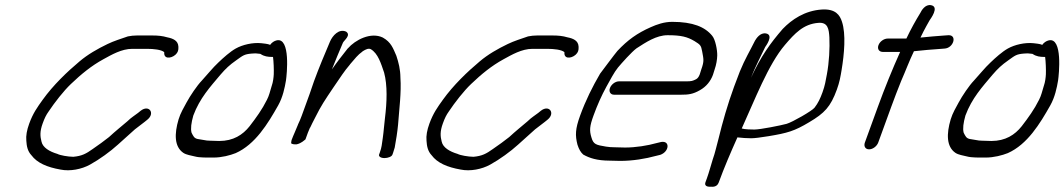

<svg xmlns="http://www.w3.org/2000/svg" viewBox="-20 -601 4141 747"><path d="M674 -420.1C672.8 -443.2 652.6 -451.5 631.1 -455.7C611.8 -461.3 595.5 -463 570.6 -463H513.6C500.9 -463 488.9 -461.7 477.5 -459.4C453.2 -450.9 421.7 -441.2 398.6 -429.8C359.3 -410.9 321.4 -389.2 289.3 -362C241.4 -321.9 186.6 -269.4 146.2 -213C125 -183.5 108.4 -160.6 93.6 -119.9C84.5 -94.8 80.5 -73 82.4 -53.4C83.7 -32.3 87.4 -12.7 102.3 3C124.1 32.6 162.7 49.6 215.8 58.8C252.4 66.3 297.7 57.6 330.3 39.4C367.5 18.9 409.2 -11.4 438.6 -38.2C459.8 -58.2 482.2 -76.5 504.9 -97.8C517.3 -107.7 528.2 -115.3 543.2 -127.2L553.1 -135.2C584.9 -160.4 559.7 -195.7 527 -169.8L517 -161.7C504 -151.3 491.9 -145.2 475.2 -128.8C453.7 -110.4 428.7 -90.5 404.1 -67.7C388.8 -55.4 360.1 -34.4 340.4 -21.1C315.3 -3.1 298.3 6.1 265.1 9C244.5 8.8 213.3 3.2 203.4 -2.2C172.1 -11.4 146.3 -27.2 141.5 -49.8C136.2 -70.4 134.4 -89.1 146 -120.8C153.3 -141 159.4 -153.7 169.5 -167.7C192.6 -202.3 227.1 -246.8 255.9 -274.2C295.7 -312.2 335.2 -344.9 382.5 -370.7C413.9 -387.8 452.8 -411 494.6 -411H551.7C578.1 -411 607.4 -407.9 618.9 -398.2C618.9 -397.9 618.8 -396 618.9 -392.9C620.2 -367.1 655.5 -375.7 668.6 -394.8C675 -404 674.1 -413.1 674 -420.1Z M1013.4 -430.9 996.9 -432.9C963.1 -436.4 923.6 -427 897.3 -412.3C875.3 -400 848.7 -376.2 829.5 -357.7C808.5 -338.4 782.7 -306.2 765.5 -287.8C746.4 -268 719.8 -228.2 706 -202.7C696 -184.3 681.9 -160.6 674.8 -136.7C657.9 -80 658.2 -30.7 692.8 -6.6C705.1 1.9 724.2 3.9 737.7 7.6C756.4 12.8 785.8 12 810.7 12C843.1 12 875.4 3.3 897 -5.3C973.3 -39.3 1021.9 -119.5 1062.3 -191C1080.3 -222.9 1088 -260.2 1092.6 -288C1096 -311.1 1111.2 -456.4 1056.5 -444C1046.6 -441.8 1037.1 -435.2 1031 -426.5C1027.6 -428.1 1019.1 -430.4 1013.4 -430.9ZM1028.6 -238 1028.5 -237.6C1026.2 -229.8 1022.7 -220.8 1018.6 -212.8C999.8 -174.9 976.9 -143.4 951 -109.8C924.5 -76.4 887.9 -52.5 832.9 -52.5C821.5 -52.5 810.7 -52.8 800.4 -53.5H799.8C789 -53.5 780.3 -54.5 773.2 -56.2L748.7 -60.3C735.6 -63.1 732.2 -70.9 725.3 -84.6C721 -100.3 724.1 -123.2 732.1 -151.5C757.2 -219.1 797.6 -262.7 837.8 -310.5C858.1 -334 872.6 -347.9 899.7 -366.9C925.1 -384.9 929.9 -390.2 959.5 -392.6C975.2 -393.8 972.9 -393.7 990.8 -391.7C993.2 -391.4 992.1 -391.8 994.5 -390.5C1007.8 -381.6 1022.3 -379.5 1038.6 -379.5H1042.2C1044.6 -362.2 1045.9 -329.7 1045.1 -311.7C1044.5 -300 1042.4 -281.4 1037.2 -267L1037 -266.4C1033.1 -252.2 1029.9 -241.5 1028.6 -238Z M1114.4 -56C1113.9 -52.1 1112.5 -47.2 1112.7 -44C1114.8 -40.2 1125.8 -38.5 1134.9 -39.6C1153.4 -44.3 1162.4 -54.3 1168.4 -58.7L1177.8 -84.6C1180 -89.5 1183.3 -97.5 1185.7 -103.6L1187.1 -105.2C1191.3 -114.7 1197.7 -127.2 1206 -143.2C1230 -191.3 1242.9 -209.8 1277.6 -261.4C1307.1 -304.3 1318.9 -323.6 1341 -349.3L1341.8 -350.7C1360.8 -372.7 1371.9 -387.6 1390.2 -400.5L1390.8 -401.4C1404.9 -410.1 1413.8 -413.7 1422.7 -409.6C1450.9 -392.8 1462.1 -354.5 1474.4 -318.7C1487.8 -269.2 1485.5 -203.7 1477.7 -141.1C1474 -112.1 1473.3 -92.4 1469.3 -64.5C1465 -37.2 1466 -30.3 1457.2 -6L1455 0C1452.3 7.5 1461 14 1475.9 14C1489.6 14 1503.9 8.4 1506.6 1L1509.2 -6C1511.3 -11.9 1513.2 -19.3 1515.7 -27C1520.7 -53.9 1526.2 -88.5 1528.7 -115.7C1533.1 -176.4 1541.9 -241 1537.9 -298.7C1537.6 -331.6 1530.8 -357.4 1522.1 -384C1509.5 -412.6 1502.1 -436.7 1469.2 -455C1422.5 -477.4 1361.9 -445.7 1333.4 -412.7L1333.3 -413C1310.8 -384.5 1291.9 -360.6 1271.3 -331C1285 -365.7 1301.1 -404.2 1314.3 -435C1319.7 -445.1 1346.6 -464.1 1326.5 -478C1298.5 -490.4 1273.8 -462.3 1263.8 -439C1244.1 -392.7 1220.3 -336 1201.6 -284.8C1195.6 -266.4 1190.1 -250.3 1184.5 -235L1153.6 -150C1149.2 -138 1144.5 -127.2 1139.7 -117.3L1138.9 -115C1133.1 -99.2 1121.3 -75 1114.4 -56Z M2231 -420.1C2229.8 -443.2 2209.6 -451.5 2188.1 -455.7C2168.8 -461.3 2152.5 -463 2127.6 -463H2070.6C2057.9 -463 2045.9 -461.7 2034.5 -459.4C2010.2 -450.9 1978.7 -441.2 1955.6 -429.8C1916.3 -410.9 1878.4 -389.2 1846.3 -362C1798.4 -321.9 1743.6 -269.4 1703.2 -213C1682 -183.5 1665.4 -160.6 1650.6 -119.9C1641.5 -94.8 1637.5 -73 1639.4 -53.4C1640.7 -32.3 1644.4 -12.7 1659.3 3C1681.1 32.6 1719.7 49.6 1772.8 58.8C1809.4 66.3 1854.7 57.6 1887.3 39.4C1924.5 18.9 1966.2 -11.4 1995.6 -38.2C2016.8 -58.2 2039.2 -76.5 2061.9 -97.8C2074.3 -107.7 2085.2 -115.3 2100.2 -127.2L2110.1 -135.2C2141.9 -160.4 2116.7 -195.7 2084 -169.8L2074 -161.7C2061 -151.3 2048.9 -145.2 2032.2 -128.8C2010.7 -110.4 1985.7 -90.5 1961.1 -67.7C1945.8 -55.4 1917.1 -34.4 1897.4 -21.1C1872.3 -3.1 1855.3 6.1 1822.1 9C1801.5 8.8 1770.3 3.2 1760.4 -2.2C1729.1 -11.4 1703.3 -27.2 1698.5 -49.8C1693.2 -70.4 1691.4 -89.1 1703 -120.8C1710.3 -141 1716.4 -153.7 1726.5 -167.7C1749.6 -202.3 1784.1 -246.8 1812.9 -274.2C1852.7 -312.2 1892.2 -344.9 1939.5 -370.7C1970.9 -387.8 2009.8 -411 2051.6 -411H2108.7C2135.1 -411 2164.4 -407.9 2175.9 -398.2C2175.9 -397.9 2175.8 -396 2175.9 -392.9C2177.2 -367.1 2212.5 -375.7 2225.6 -394.8C2232 -404 2231.1 -413.1 2231 -420.1Z M2702.5 -311.8C2698.9 -301.9 2693.8 -295.6 2688.1 -292.7C2674.8 -286 2670.6 -284.5 2649 -284.5H2388C2373.6 -284.5 2358.1 -272.2 2353.1 -258.5C2348.1 -244.8 2354.6 -232.5 2369.1 -232.5H2630.1C2657.7 -232.5 2675.9 -234.4 2702.9 -250C2728 -263.9 2744.9 -285.5 2753.8 -309.8C2755.8 -315.5 2757.4 -320.6 2760.2 -330.2C2767.1 -349.6 2770.1 -369.6 2770.5 -385C2771.1 -405.6 2763.2 -448 2750.7 -462C2723 -496 2676.1 -516 2595.4 -516C2563.7 -516 2535.9 -506 2511.7 -495.2C2459.2 -472 2422.4 -445.7 2382.2 -403C2374.8 -394.9 2314.6 -314.2 2314.6 -314.2C2285.1 -263.5 2258.9 -211.4 2236.9 -150.9C2218.2 -99.3 2217.3 -74.5 2226.7 -38C2232.6 -19.7 2239.5 -8.2 2249.2 0.4C2273.1 13.9 2302.6 23.8 2351.1 24C2364.4 24.6 2379.3 25 2392.8 25C2442.1 25 2491.3 16.7 2532.1 5.5L2548.9 1.4C2583.9 -10.8 2587.9 -54.3 2552.6 -48.7L2534.7 -44.4C2499.7 -34.5 2453.4 -27 2411.7 -27C2398.4 -27 2385.3 -27.3 2372.2 -28L2371.8 -28H2371.5C2359.5 -28 2348.3 -28.9 2337.8 -30.6C2298.9 -37.1 2288.9 -39.1 2281.1 -66C2272.7 -93.3 2274 -110 2289.3 -151.9C2303.5 -191.1 2320.7 -229.9 2339.1 -263.3C2352.4 -287.2 2369.9 -320.8 2383.9 -337.7C2398.6 -355.5 2437.7 -399.1 2456.2 -412.8C2492.4 -436.1 2533.2 -464 2577.6 -464C2630.1 -464 2654.1 -457.7 2682 -441.1C2704 -427.2 2707.5 -425.7 2712 -400.2C2717 -371.5 2720.6 -364.4 2708.6 -331.3L2708.4 -330.8C2706.6 -324.3 2704 -316.1 2702.5 -311.8Z M3034.1 -426.5C3071.8 -470.6 3105.7 -507.7 3164 -512.1C3201.4 -515.1 3204.8 -487.5 3206.8 -455.7C3208.7 -414.4 3206 -359 3197 -311.3C3192.2 -286 3189.9 -269.1 3180.1 -242C3170.8 -216.4 3162.6 -199.7 3149.1 -182.1C3140 -169.9 3062.9 -125.7 3040.4 -119.2C3019.1 -113.3 2938.4 -97 2914.8 -97C2903.5 -97 2877.6 -97.4 2865.8 -101.1C2916.3 -211.6 2969 -350.5 3034.1 -426.5ZM2730.7 91.5 2724.9 107.5C2717.3 128.4 2744 125.4 2746.8 125.4C2747.4 125.4 2769 129.2 2776.1 109.5C2797.5 50.8 2822.8 -7.9 2849 -66.5C2864.2 -64.4 2888.1 -63.1 2902.1 -63.1C2915.7 -63.1 2937.4 -65.8 2969.8 -71.1C3043.5 -83.3 3070.8 -91 3127.9 -125.3C3187.9 -160.8 3211.3 -185 3235.9 -252.5C3246.6 -281.9 3250 -302.5 3254.3 -328.4C3264.7 -391 3271.7 -468.3 3255.8 -516.5C3247.6 -541.9 3231.3 -567.1 3178 -564C3110.5 -559.7 3060.2 -524.7 3025.3 -488.5C2975.7 -431.1 2941.2 -383 2901.7 -298.4C2918.6 -342 2940.1 -381.5 2957.1 -418.1C2957.8 -419.5 2992.3 -464.6 2960.6 -470.8C2937.3 -475.3 2922.3 -450.8 2917.4 -442.8C2899 -405.3 2877.6 -370.2 2858.5 -323C2852.6 -306.6 2845.2 -287 2835.9 -263.4C2810.6 -194.1 2791.1 -125.5 2775.9 -62.8C2767.7 -33.6 2762.8 -7.8 2752.9 19.5L2752.8 19.8L2752.7 20.2C2745.4 43.6 2738.3 70.6 2730.7 91.5Z M3414.7 -399H3482.1C3451.9 -331.8 3422.3 -259 3395.5 -185.5L3344.9 -46.5C3339.8 -32.4 3346.4 -20 3361.3 -20C3376.2 -20 3391.8 -32.4 3396.9 -46.5L3447.5 -185.5C3459.7 -218.9 3473.1 -253.8 3486 -285.8C3503.4 -325.1 3517.5 -363.9 3535.8 -401.7C3571.2 -405.6 3606.5 -408.6 3642 -411L3654.5 -412C3689.6 -413.6 3704.7 -464 3671.4 -464H3670.9L3656.1 -463C3624.1 -460.6 3595 -458.4 3561.2 -454.8C3568.9 -470.8 3576.5 -486.1 3584.1 -499.5L3596.5 -521.6C3600.2 -527.3 3635.9 -574.3 3602.6 -580.8C3579.4 -585.3 3564.9 -559.7 3560.6 -550.7C3542.2 -520.7 3524.2 -488.6 3506.4 -451H3433.7C3419.5 -451 3403.1 -439.9 3397.7 -425C3392.3 -410.1 3400.6 -399 3414.7 -399Z M4017.4 -430.9 4000.9 -432.9C3967.1 -436.4 3927.6 -427 3901.3 -412.3C3879.3 -400 3852.7 -376.2 3833.5 -357.7C3812.5 -338.4 3786.7 -306.2 3769.5 -287.8C3750.4 -268 3723.8 -228.2 3710 -202.7C3700 -184.3 3685.9 -160.6 3678.8 -136.7C3661.9 -80 3662.2 -30.7 3696.8 -6.6C3709.1 1.9 3728.2 3.9 3741.7 7.6C3760.4 12.8 3789.8 12 3814.7 12C3847.1 12 3879.4 3.3 3901 -5.3C3977.3 -39.3 4025.9 -119.5 4066.3 -191C4084.3 -222.9 4092 -260.2 4096.6 -288C4100 -311.1 4115.2 -456.4 4060.5 -444C4050.6 -441.8 4041.1 -435.2 4035 -426.5C4031.6 -428.1 4023.1 -430.4 4017.4 -430.9ZM4032.6 -238 4032.5 -237.6C4030.2 -229.8 4026.7 -220.8 4022.6 -212.8C4003.8 -174.9 3980.9 -143.4 3955 -109.8C3928.5 -76.4 3891.9 -52.5 3836.9 -52.5C3825.5 -52.5 3814.7 -52.8 3804.4 -53.5H3803.8C3793 -53.5 3784.3 -54.5 3777.2 -56.2L3752.7 -60.3C3739.6 -63.1 3736.2 -70.9 3729.3 -84.6C3725 -100.3 3728.1 -123.2 3736.1 -151.5C3761.2 -219.1 3801.6 -262.7 3841.8 -310.5C3862.1 -334 3876.6 -347.9 3903.7 -366.9C3929.1 -384.9 3933.9 -390.2 3963.5 -392.6C3979.2 -393.8 3976.9 -393.7 3994.8 -391.7C3997.2 -391.4 3996.1 -391.8 3998.5 -390.5C4011.8 -381.6 4026.3 -379.5 4042.6 -379.5H4046.2C4048.6 -362.2 4049.9 -329.7 4049.1 -311.7C4048.5 -300 4046.4 -281.4 4041.2 -267L4041 -266.4C4037.1 -252.2 4033.9 -241.5 4032.6 -238Z"/></svg>

Font: Take Off
Style: Moose
Weight: 400
Foundry: Cannot Into Space Fonts
Version: Version 0.89